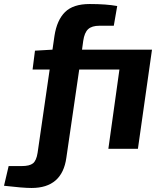

<svg xmlns="http://www.w3.org/2000/svg" viewBox="-127 -740 809 955"><path d="M629 -493 559 0H412L467 -394H267L203 45Q182 195 30 195Q-13 195 -107 184L-84 86H-19Q20 86 37 72.5Q54 59 60 20L120 -394H35L47 -488L134 -493L144 -562Q156 -640 196.5 -680Q237 -720 319 -720Q402 -720 456 -710L439 -612H368Q330 -612 311.5 -595Q293 -578 287 -537L281 -493Z"/></svg>

Font: Ezarion
Style: Bold Italic
Weight: 700
Italic angle: -8°
Designer: Natanael Gama
Version: Version 1.001;PS 001.001;hotconv 1.0.70;makeotf.lib2.5.58329